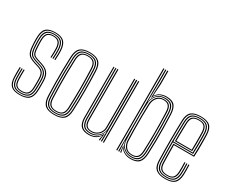

<svg xmlns="http://www.w3.org/2000/svg" viewBox="-112 -1211 1973 1628"><g transform="rotate(30 875.0 -397.0)"><path d="M157.8 6.2Q98 6.2 71.2 -19.2Q44.5 -44.8 42.8 -103.8Q42 -127.2 41.6 -149.5Q41.2 -171.8 42.8 -199.5H52.5Q51 -171 51.4 -148.8Q51.8 -126.5 52.2 -104Q54 -49 78.4 -25.2Q102.8 -1.5 157.8 -1.5Q214.2 -1.5 240.2 -24.9Q266.2 -48.2 268.8 -102.8Q269.8 -119.5 269.9 -131Q270 -142.5 269.9 -154.2Q269.8 -166 269.8 -183.8Q269.8 -242.5 249.5 -269.9Q229.2 -297.2 184.5 -311.2L144.8 -323.8Q122 -331 108.5 -339.8Q95 -348.5 88.8 -368.8Q82.5 -389 81 -430.5Q80.2 -452 79.8 -464.5Q79.2 -477 80 -495Q81.8 -536.8 99.8 -555.9Q117.8 -575 159.2 -575Q198.2 -575 216.6 -556.2Q235 -537.5 237.8 -493.8Q238.2 -483.2 238.1 -454.8Q238 -426.2 236 -402H226.5Q228.2 -426.2 228.5 -454.5Q228.8 -482.8 228 -493.8Q225.5 -532.5 209.5 -549.9Q193.5 -567.2 159.2 -567.2Q124 -567.2 107.5 -550.4Q91 -533.5 89.8 -495Q89 -477 89.5 -464.1Q90 -451.2 90.8 -430.5Q92.2 -391.2 97.6 -372.6Q103 -354 115 -346.2Q127 -338.5 147.5 -332L187.2 -319.5Q216.5 -310.2 237 -295.4Q257.5 -280.5 268.4 -254.2Q279.2 -228 279.2 -183.8Q279.2 -166 279.4 -154.1Q279.5 -142.2 279.4 -130.8Q279.2 -119.2 278.5 -102.5Q275.5 -45.2 248.1 -19.5Q220.8 6.2 157.8 6.2ZM157.8 -9.2Q108.2 -9.2 85.9 -31.2Q63.5 -53.2 62 -104.2Q61.2 -128 60.9 -150Q60.5 -172 62 -199.5H71.5Q70.5 -172.8 70.6 -151.1Q70.8 -129.5 71.5 -104.5Q73 -57.5 93.1 -37.4Q113.2 -17.2 157.8 -17.2Q204.2 -17.2 225.8 -37.1Q247.2 -57 249.5 -103.2Q250.8 -127.2 250.5 -144.2Q250.2 -161.2 250.2 -183.8Q250.2 -239.8 232.2 -261.9Q214.2 -284 179.5 -295L139 -307.5Q112.8 -315.8 96.4 -326.1Q80 -336.5 71.8 -359.8Q63.5 -383 61.8 -430Q61 -449.5 60.5 -464.8Q60 -480 60.8 -495.5Q62.2 -546.8 85.5 -568.8Q108.8 -590.8 159.2 -590.8Q209.2 -590.8 231.5 -567.9Q253.8 -545 256.8 -494.5Q257.8 -482 257.4 -453.2Q257 -424.5 255 -402H245.5Q247.5 -424.5 247.8 -454.2Q248 -484 247.2 -494Q244.2 -543 223.1 -562.9Q202 -582.8 159.2 -582.8Q113.2 -582.8 92.8 -562.2Q72.2 -541.8 70.5 -495.8Q69.8 -477 70.2 -464.4Q70.8 -451.8 71.5 -430Q73 -385.8 80.1 -364.1Q87.2 -342.5 102.2 -333Q117.2 -323.5 142 -315.5L182 -303Q220.5 -290.8 240.2 -266.8Q260 -242.8 260 -183.8Q260 -158.2 260.2 -143.1Q260.5 -128 259.2 -103.2Q256.8 -53.2 233.4 -31.2Q210 -9.2 157.8 -9.2ZM157.8 -25Q118.5 -25 100.5 -43.4Q82.5 -61.8 81.2 -105Q80.5 -127.2 80.1 -149.1Q79.8 -171 81.2 -199.5H90.8Q89.5 -169.8 89.9 -149Q90.2 -128.2 90.8 -105Q92 -67 107.2 -49.9Q122.5 -32.8 157.8 -32.8Q194 -32.8 211.1 -49.2Q228.2 -65.8 230.2 -103.8Q231.5 -129.5 231.2 -144.9Q231 -160.2 231 -183.8Q231 -232.2 217 -250.8Q203 -269.2 174.2 -278.2L133.5 -291Q101 -301 81.6 -314.6Q62.2 -328.2 53.2 -354.6Q44.2 -381 42.5 -429.5Q41.5 -450.8 41.1 -465.5Q40.8 -480.2 41.5 -496.5Q43.2 -556 71.1 -581.1Q99 -606.2 159.2 -606.2Q218 -606.2 245.1 -580.4Q272.2 -554.5 276 -494.8Q276.8 -483.5 276.5 -454.1Q276.2 -424.8 274.2 -402H264.5Q266.8 -425.5 267 -454.5Q267.2 -483.5 266.5 -494.8Q263 -549.8 238.2 -574.1Q213.5 -598.5 159.2 -598.5Q103.2 -598.5 78 -574.5Q52.8 -550.5 51 -495.8Q50.5 -479.2 50.9 -465.5Q51.2 -451.8 52 -429.8Q54 -381.2 62.9 -356.4Q71.8 -331.5 89.8 -319.9Q107.8 -308.2 136.2 -299.2L176.8 -286.5Q209.8 -276.5 225.2 -255.8Q240.8 -235 240.8 -183.8Q240.8 -166 240.9 -154.9Q241 -143.8 240.9 -132.8Q240.8 -121.8 239.8 -103.8Q237.8 -62.2 219 -43.6Q200.2 -25 157.8 -25Z M496.5 6.2Q432.8 6.2 403.9 -20.4Q375 -47 372.2 -108.2Q369.8 -172.5 368.8 -233.2Q367.8 -294 368.6 -357Q369.5 -420 372.2 -490.8Q375 -553.8 404.5 -580Q434 -606.2 496.5 -606.2Q558.8 -606.2 588.4 -580.1Q618 -554 620.5 -490.8Q624.5 -386.8 624.4 -294.1Q624.2 -201.5 620.5 -108.2Q618 -45.8 588.5 -19.8Q559 6.2 496.5 6.2ZM496.5 -1.5Q554.5 -1.5 581.5 -26.1Q608.5 -50.8 610.8 -108.8Q614.5 -200 614.6 -292.1Q614.8 -384.2 610.8 -490.5Q608.5 -549 581.5 -573.8Q554.5 -598.5 496.5 -598.5Q438 -598.5 411.2 -573.6Q384.5 -548.8 382.2 -490.5Q379.5 -419.8 378.5 -356.9Q377.5 -294 378.5 -233.5Q379.5 -173 382.2 -108.8Q384.5 -51.2 411.2 -26.4Q438 -1.5 496.5 -1.5ZM496.5 -9.2Q442.2 -9.2 418.2 -32.8Q394.2 -56.2 392 -109Q389.2 -174 388.2 -234.1Q387.2 -294.2 388.2 -356.6Q389.2 -419 392 -490Q394.2 -544 418.6 -567.4Q443 -590.8 496.5 -590.8Q548 -590.8 573.5 -568.4Q599 -546 601 -490Q603.8 -419.5 604.5 -355.1Q605.2 -290.8 604.4 -229.9Q603.5 -169 601 -109.2Q599 -55 574.1 -32.1Q549.2 -9.2 496.5 -9.2ZM496.5 -17.2Q545.2 -17.2 567.2 -38.8Q589.2 -60.2 591.2 -109.8Q595 -204.2 595.1 -293.8Q595.2 -383.2 591.2 -489.5Q589.2 -541 566.4 -561.9Q543.5 -582.8 496.5 -582.8Q447.8 -582.8 425.9 -561.1Q404 -539.5 401.8 -489.5Q399 -420 398 -358.1Q397 -296.2 398 -235.6Q399 -175 401.8 -109.5Q404 -59.8 426.1 -38.5Q448.2 -17.2 496.5 -17.2ZM496.5 -25Q453 -25 433.1 -44.8Q413.2 -64.5 411.5 -109.8Q409 -171 407.9 -230.1Q406.8 -289.2 407.6 -352.6Q408.5 -416 411.5 -489.5Q413.2 -535.8 433.4 -555.4Q453.5 -575 496.5 -575Q540 -575 559.8 -555.1Q579.5 -535.2 581.5 -489Q585.5 -382 585.4 -292.8Q585.2 -203.5 581.5 -110Q579.5 -64.2 559.6 -44.6Q539.8 -25 496.5 -25ZM496.5 -32.8Q534.8 -32.8 552.4 -50.8Q570 -68.8 571.5 -110.2Q575.2 -202.5 575.5 -290.9Q575.8 -379.2 571.5 -488.8Q570 -531.8 552 -549.5Q534 -567.2 496.5 -567.2Q458 -567.2 440.6 -549Q423.2 -530.8 421.2 -489.2Q418.5 -415.2 417.6 -352.2Q416.8 -289.2 417.8 -230.5Q418.8 -171.8 421.2 -110Q423.2 -69.5 440.2 -51.1Q457.2 -32.8 496.5 -32.8Z M833.8 6.5Q808.5 6.5 790.5 0.9Q772.5 -4.8 760.6 -14.9Q748.8 -25 742 -39.4Q735.2 -53.8 732.4 -71.4Q729.5 -89 729.5 -109.5V-600H739V-110Q739 -86 743.2 -66.2Q747.5 -46.5 758.1 -32Q768.8 -17.5 787.5 -9.6Q806.2 -1.8 835.5 -1.8Q877.5 -1.8 905.4 -20.2Q933.2 -38.8 946.8 -68.2H949.2L942.8 -19.8V0H933V-12L939.8 -44H937.2Q920 -17 893.2 -5.2Q866.5 6.5 833.8 6.5ZM971.8 0V-600H981.5V0ZM841 -25.8Q818.8 -25.8 804.5 -32.2Q790.2 -38.8 782.2 -50.2Q774.2 -61.8 771.1 -77.4Q768 -93 768 -111V-600H777.8V-111Q777.8 -88 783.2 -70.6Q788.8 -53.2 802.5 -43.6Q816.2 -34 841.5 -34Q868.2 -34 888.8 -46.5Q909.2 -59 920.9 -79.5Q932.5 -100 932.5 -123.2V-600H942.2V-123.5Q942.2 -99.8 930.2 -77.4Q918.2 -55 895.6 -40.4Q873 -25.8 841 -25.8ZM837.5 -9.8Q787 -9.8 767.9 -35.6Q748.8 -61.5 748.8 -110.2V-600H758.5V-110.5Q758.5 -67.5 775.1 -42.6Q791.8 -17.8 839.2 -17.8Q874.8 -17.8 899.8 -33.2Q924.8 -48.8 938 -73.1Q951.2 -97.5 951.2 -123.5V-600H962V0H952.2V-32L954.5 -94.8H952Q941.8 -56.8 912.2 -33.1Q882.8 -9.5 837.5 -9.8Z M1102.5 0V-800H1112.2V0ZM1122 0V-800H1131.8V-683.5L1129.2 -488H1131.5Q1136.5 -532.5 1165.9 -561.6Q1195.2 -590.8 1243.5 -590.8Q1291.8 -590.5 1312.5 -566.4Q1333.2 -542.2 1335.2 -490.2Q1338 -419.8 1338.9 -357.4Q1339.8 -295 1339 -234.9Q1338.2 -174.8 1335.5 -110.2Q1333.2 -57.8 1312.5 -33.5Q1291.8 -9.2 1243 -9.2Q1198.5 -9.2 1166.8 -34.6Q1135 -60 1130.5 -106.8H1128.2L1131.8 0ZM1240.8 -17.2Q1284.5 -17.2 1304.1 -38.9Q1323.8 -60.5 1325.8 -110.2Q1329.2 -203.2 1329.4 -294.2Q1329.5 -385.2 1325.5 -489.8Q1323.8 -540.2 1303.4 -561.5Q1283 -582.8 1239.8 -582.8Q1206 -582.8 1183.2 -567.4Q1160.5 -552 1148.6 -528Q1136.8 -504 1135 -478Q1131.5 -422.2 1130.9 -358.9Q1130.2 -295.5 1131.6 -233.2Q1133 -171 1135 -118.2Q1136.2 -85.5 1150.9 -63Q1165.5 -40.5 1189.1 -28.9Q1212.8 -17.2 1240.8 -17.2ZM1238 -25Q1189 -25 1167.4 -54.6Q1145.8 -84.2 1144.5 -119.2Q1142.8 -171.2 1141.9 -234Q1141 -296.8 1141.8 -360.4Q1142.5 -424 1144.5 -477.5Q1146.2 -515.8 1170.4 -545.5Q1194.5 -575.2 1239.2 -575.2Q1278.5 -575.2 1296.4 -555.2Q1314.2 -535.2 1316 -489.2Q1318.2 -424.2 1319.1 -361.8Q1320 -299.2 1319.2 -237Q1318.5 -174.8 1316 -110.2Q1314 -63.8 1295.6 -44.4Q1277.2 -25 1238 -25ZM1237.8 -32.8Q1271.5 -32.8 1287.9 -50.1Q1304.2 -67.5 1306 -110.5Q1309.8 -200.8 1309.9 -292.4Q1310 -384 1306 -489Q1304.5 -532.5 1288.1 -549.9Q1271.8 -567.2 1239 -567.2Q1202 -567.2 1179.1 -541.1Q1156.2 -515 1154.5 -476.5Q1152.2 -421.2 1151.5 -357.9Q1150.8 -294.5 1151.6 -232.4Q1152.5 -170.2 1154.5 -118.8Q1155.5 -87.2 1175.1 -60Q1194.8 -32.8 1237.8 -32.8ZM1245 6.2Q1211 6.2 1185 -6.9Q1159 -20 1144.8 -41.5H1142.2L1150.2 -4.8L1150.5 0H1140.8L1135.2 -62H1137.8Q1152.5 -33.2 1180 -17.4Q1207.5 -1.5 1243 -1.5Q1295 -1.5 1318.9 -26.5Q1342.8 -51.5 1345.2 -110.2Q1347.8 -171.5 1348.6 -232.8Q1349.5 -294 1348.8 -357.9Q1348 -421.8 1345.2 -490.2Q1342.8 -549 1319 -573.6Q1295.2 -598.2 1245.2 -598.2Q1206.2 -598.2 1178.6 -580.4Q1151 -562.5 1138.5 -531.8H1136.2L1141.2 -673.2V-800H1151.2V-667.5L1143.8 -556H1146.2Q1163.2 -582.5 1189.9 -594.4Q1216.5 -606.2 1248.2 -606.2Q1304.2 -606.2 1328.2 -578.6Q1352.2 -551 1354.8 -491Q1357.5 -420 1358.4 -357.4Q1359.2 -294.8 1358.5 -234.5Q1357.8 -174.2 1354.8 -109.5Q1352.2 -48.8 1327.4 -21.2Q1302.5 6.2 1245 6.2Z M1584.2 6.2Q1520.8 6.2 1491 -18.8Q1461.2 -43.8 1459.5 -103.2Q1457.8 -161.5 1457.1 -213.4Q1456.5 -265.2 1456.5 -312.9Q1456.5 -360.5 1457.4 -405.8Q1458.2 -451 1459.5 -495.8Q1461.5 -555 1490.6 -580.6Q1519.8 -606.2 1584 -606.2Q1646 -606.2 1674 -581Q1702 -555.8 1704.5 -496.8Q1705 -488.5 1705.5 -464.6Q1706 -440.8 1706.2 -408.4Q1706.5 -376 1705.9 -342.1Q1705.2 -308.2 1703.2 -280H1505.5Q1505.8 -250.5 1506.1 -222.4Q1506.5 -194.2 1507.1 -165.5Q1507.8 -136.8 1508.5 -105.2Q1509.8 -66.8 1527 -49.8Q1544.2 -32.8 1584.2 -32.8Q1620.2 -32.8 1636.9 -49.6Q1653.5 -66.5 1655.5 -105.8Q1656.5 -124.8 1656.2 -152.9Q1656 -181 1654.8 -200H1664.5Q1666 -176.5 1666.1 -148.6Q1666.2 -120.8 1665.5 -105.2Q1663.2 -62.2 1644.2 -43.6Q1625.2 -25 1584.2 -25Q1539.5 -25 1519.8 -43.8Q1500 -62.5 1498.5 -105Q1497.5 -140.5 1496.9 -171.5Q1496.2 -202.5 1496 -231.4Q1495.8 -260.2 1495.5 -288.5H1693.8Q1695 -314.8 1695.5 -347.1Q1696 -379.5 1695.9 -410.6Q1695.8 -441.8 1695.5 -465.1Q1695.2 -488.5 1694.8 -496.2Q1692.5 -551.5 1666.5 -575Q1640.5 -598.5 1584 -598.5Q1524.2 -598.5 1497.6 -574.4Q1471 -550.2 1469.2 -494.8Q1468 -451.8 1467.1 -406.6Q1466.2 -361.5 1466.2 -313.5Q1466.2 -265.5 1466.9 -213.5Q1467.5 -161.5 1469.2 -104.5Q1470.8 -49.5 1497.4 -25.5Q1524 -1.5 1584.2 -1.5Q1640.2 -1.5 1666.1 -25.2Q1692 -49 1694.8 -104.2Q1695.2 -113.5 1695.4 -130.6Q1695.5 -147.8 1695.1 -166.6Q1694.8 -185.5 1693.8 -200H1703.5Q1705 -178.2 1705.1 -148.9Q1705.2 -119.5 1704.5 -103.8Q1701.5 -44.8 1673.5 -19.2Q1645.5 6.2 1584.2 6.2ZM1584.2 -9.2Q1530.8 -9.2 1505.6 -30.9Q1480.5 -52.5 1479 -104.5Q1477.5 -160 1476.8 -211Q1476 -262 1476 -309.9Q1476 -357.8 1476.9 -403.6Q1477.8 -449.5 1479 -494.5Q1480.5 -546 1505 -568.4Q1529.5 -590.8 1584 -590.8Q1636 -590.8 1659.4 -568.6Q1682.8 -546.5 1685 -496Q1685.5 -485.8 1686 -452.4Q1686.5 -419 1686.2 -376.6Q1686 -334.2 1684.2 -296.8H1485.8Q1485.8 -253.5 1486.5 -204.1Q1487.2 -154.8 1488.8 -104.8Q1490.2 -57.5 1512.8 -37.4Q1535.2 -17.2 1584.2 -17.2Q1630.5 -17.2 1651.6 -37.6Q1672.8 -58 1675.2 -105Q1676 -119.2 1675.9 -148.5Q1675.8 -177.8 1674.2 -200H1684Q1685.5 -177.8 1685.6 -148.5Q1685.8 -119.2 1685 -104.5Q1682.5 -53.5 1659 -31.4Q1635.5 -9.2 1584.2 -9.2ZM1485.8 -305.2H1674.8Q1676.2 -343.5 1676.4 -383.2Q1676.5 -423 1676.1 -453.8Q1675.8 -484.5 1675.2 -495.5Q1673.2 -541.8 1652.4 -562.2Q1631.5 -582.8 1584 -582.8Q1533 -582.8 1511.6 -561.5Q1490.2 -540.2 1488.8 -494Q1487.2 -446.8 1486.6 -399.1Q1486 -351.5 1485.8 -305.2ZM1495.8 -313.5Q1495.8 -342 1496 -371Q1496.2 -400 1496.9 -430.4Q1497.5 -460.8 1498.5 -493.8Q1500 -537.5 1519.9 -556.2Q1539.8 -575 1584 -575Q1627 -575 1645.4 -555.9Q1663.8 -536.8 1665.5 -495Q1666 -483.2 1666.4 -453.8Q1666.8 -424.2 1666.6 -386.9Q1666.5 -349.5 1665.2 -313.5ZM1505.5 -322H1655.8Q1656.5 -358.2 1656.6 -393.9Q1656.8 -429.5 1656.4 -456.8Q1656 -484 1655.5 -494.5Q1654 -532.8 1637.8 -550Q1621.5 -567.2 1584 -567.2Q1544.2 -567.2 1527 -549.9Q1509.8 -532.5 1508.5 -493.5Q1507.5 -462 1506.9 -433.2Q1506.2 -404.5 1506 -377.2Q1505.8 -350 1505.5 -322Z"/></g></svg>

Font: Big Shoulders Inline Text Thin ExtraLight
Style: Regular
Weight: 250
Version: Version 2.002